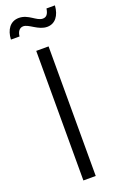

<svg xmlns="http://www.w3.org/2000/svg" viewBox="-184 -968 630 1013"><g transform="rotate(-20 131.0 -461.0)"><path d="M165.5 -727.5H96.2V0H165.5ZM194.8 -826.7C239.3 -826.7 267.1 -862.8 271 -919.4H223.6C218.8 -888.2 207.5 -875.5 187.5 -875.5C152.3 -875.5 123 -922.4 68.8 -922.4C20.5 -922.4 -6.3 -883.3 -8.8 -829.1H39.6C41.5 -853 53.7 -873 75.7 -873C107.4 -873 144.5 -826.7 194.8 -826.7Z"/></g></svg>

Font: Raveo Light
Style: Regular
Weight: 300
Designer: Jakub Foglar, Rasmus Andersson (Inter)
Foundry: Jakubfoglar.com
Version: Version 1.100;Glyphs 3.2.3 (3260)